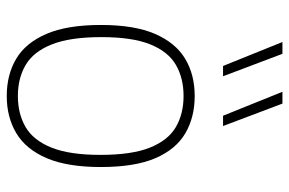

<svg xmlns="http://www.w3.org/2000/svg" viewBox="-164 -684 857 569"><g transform="rotate(90 264.5 -399.5)"><path d="M264.5 9Q201.5 9 154.2 -19Q107 -47 80.5 -108.5Q54 -170 54 -270Q54 -369.5 80.5 -430.5Q107 -491.5 154.2 -519.8Q201.5 -548 264.5 -548Q327.5 -548 375 -520.2Q422.5 -492.5 448.8 -431.5Q475 -370.5 475 -270Q475 -171 448.8 -109.5Q422.5 -48 375 -19.5Q327.5 9 264.5 9ZM264.5 -24Q317.5 -24 356.8 -47Q396 -70 417.5 -123.8Q439 -177.5 439 -268.5Q439 -361.5 417.5 -415.2Q396 -469 356.8 -492Q317.5 -515 264.5 -515Q211.5 -515 172.2 -492.2Q133 -469.5 111.5 -416.2Q90 -363 90 -271.5Q90 -179 111.5 -124.8Q133 -70.5 172.2 -47.2Q211.5 -24 264.5 -24ZM323 -632 252 -808H287L353.5 -632ZM175.5 -632 104.5 -808H139.5L206 -632Z"/></g></svg>

Font: Encode Sans Th
Style: Regular
Weight: 100
Designer: Multiple Designers
Foundry: Impallari Type
Version: Version 3.002; ttfautohint (v1.8.3) -l 8 -r 50 -G 200 -x 14 